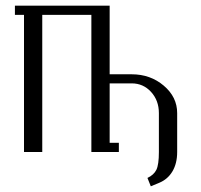

<svg xmlns="http://www.w3.org/2000/svg" viewBox="-20 -532 704 672"><path d="M32.2 -480V-512.2H363.8V-272H440.9Q506.3 -272 553.2 -232.2Q600.1 -192.4 600.1 -136.2V0Q600.1 40 583.5 67.9Q566.9 95.7 537.1 107.9L507.8 120.1L496.1 90.8Q518.6 80.1 527.3 62.3Q536.1 44.4 536.1 0V-136.2Q536.1 -180.2 508.8 -210.2Q481.4 -240.2 440.9 -240.2H363.8V-32.2H396V0H299.8V-480H127.9V0H64V-480Z"/></svg>

Font: Gawaa
Style: Regular
Weight: 400
Designer: T. Christopher White
Version: Version 1.0